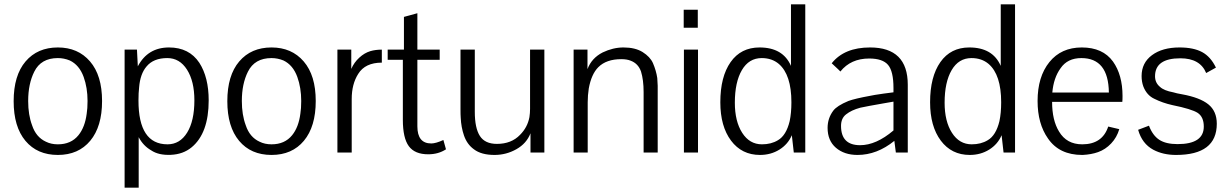

<svg xmlns="http://www.w3.org/2000/svg" viewBox="-20 -704 5672 886"><path d="M138 -373Q110 -317 110 -238Q110 -174 128 -126Q146 -71 192 -50Q216 -38 247 -38Q308 -38 342 -80Q372 -117 380 -179Q384 -203 384 -238Q384 -299 366 -349Q346 -404 302 -425Q275 -436 247 -436Q169 -436 138 -373ZM43 -237Q43 -356 98 -420.5Q153 -485 247 -485Q340 -485 395.5 -420.5Q451 -356 451 -238Q451 -120 396.5 -54.5Q342 11 247 11Q152 11 97.5 -54Q43 -119 43 -237Z M616 -398Q662 -485 760 -485Q853 -485 900 -414Q943 -347 943 -241Q943 -89 864 -24Q825 8 768.5 10.5Q712 13 678 -10Q641 -31 620 -71V-9V162H555V-475H612ZM752 -436Q688 -436 656 -397Q627 -363 622 -301Q619 -276 619 -240Q619 -38 753 -38Q810 -38 843.5 -92Q877 -146 877 -241Q877 -329 843 -382.5Q809 -436 752 -436Z M1124 -373Q1096 -317 1096 -238Q1096 -174 1114 -126Q1132 -71 1178 -50Q1202 -38 1233 -38Q1294 -38 1328 -80Q1358 -117 1366 -179Q1370 -203 1370 -238Q1370 -299 1352 -349Q1332 -404 1288 -425Q1261 -436 1233 -436Q1155 -436 1124 -373ZM1029 -237Q1029 -356 1084 -420.5Q1139 -485 1233 -485Q1326 -485 1381.5 -420.5Q1437 -356 1437 -238Q1437 -120 1382.5 -54.5Q1328 11 1233 11Q1138 11 1083.5 -54Q1029 -119 1029 -237Z M1601 -475V-386Q1614 -416 1638 -438Q1662 -460 1689 -468Q1713 -475 1742 -475V-415Q1665 -415 1633 -363Q1603 -316 1603 -247V0H1537V-475Z M2038 -15Q2003 8 1956 8Q1894 8 1866.5 -29.5Q1839 -67 1839 -151V-428H1769V-475H1844V-626L1906 -643V-475H2009V-428H1906V-121Q1906 -42 1970 -42Q1991 -42 2026 -58Z M2426 -475H2492V0H2428V-89Q2410 -42 2363 -15.5Q2316 11 2262 11Q2201 11 2167 -15Q2135 -38 2121 -79Q2108 -117 2106 -161Q2105 -173 2105 -202V-475H2171V-188Q2171 -113 2194.5 -76.5Q2218 -40 2273 -40Q2340 -40 2380 -82Q2414 -116 2423 -163Q2426 -182 2426 -202Z M2627 0V-475H2691V-460V-431V-398V-385Q2710 -436 2761 -462Q2809 -485 2857 -485Q2911 -485 2945 -464Q2980 -442 2993 -413Q3008 -378 3013 -344Q3015 -316 3015 -308V-271V0H2950V-279Q2950 -335 2938 -374Q2925 -411 2890 -424Q2873 -431 2847 -431Q2778 -431 2741 -394Q2709 -362 2697 -296Q2692 -264 2692 -232V0Z M3136 0V-475H3201V0ZM3135 -576V-659H3200V-576Z M3570 -57Q3608 -79 3624 -145Q3632 -183 3632 -232Q3632 -359 3574 -409Q3542 -436 3495 -436Q3436 -436 3403.5 -380.5Q3371 -325 3371 -230Q3371 -144 3405 -91Q3439 -38 3496 -38Q3539 -38 3570 -57ZM3485 -485Q3593 -485 3630 -400V-684H3696V0H3643L3634 -80Q3616 -38 3576.5 -13.5Q3537 11 3487 11Q3403 11 3353.5 -55Q3304 -121 3304 -232Q3304 -350 3351.5 -417.5Q3399 -485 3485 -485Z M4107 -54Q4027 11 3937 11Q3876 11 3837.5 -22Q3799 -55 3799 -114Q3799 -158 3825 -193Q3842 -216 3895 -238Q3925 -249 3996 -262Q4008 -265 4057 -272L4103 -278V-298Q4103 -375 4078 -404.5Q4053 -434 3991 -434Q3906 -434 3858 -374Q3858 -375 3818 -412Q3876 -485 3995 -485Q4169 -485 4169 -313V0H4114ZM4103 -235 4057 -227Q3982 -214 3950 -207Q3909 -196 3884 -176Q3861 -158 3861 -123Q3861 -34 3949 -34Q4023 -34 4103 -102Z M4538 -57Q4576 -79 4592 -145Q4600 -183 4600 -232Q4600 -359 4542 -409Q4510 -436 4463 -436Q4404 -436 4371.5 -380.5Q4339 -325 4339 -230Q4339 -144 4373 -91Q4407 -38 4464 -38Q4507 -38 4538 -57ZM4453 -485Q4561 -485 4598 -400V-684H4664V0H4611L4602 -80Q4584 -38 4544.5 -13.5Q4505 11 4455 11Q4371 11 4321.5 -55Q4272 -121 4272 -232Q4272 -350 4319.5 -417.5Q4367 -485 4453 -485Z M5097 -277Q5095 -436 4970 -436Q4906 -436 4874 -389Q4842 -345 4836 -277ZM5116 -420Q5160 -358 5160 -261Q5160 -242 5159 -234H4835Q4835 -149 4867 -97Q4902 -38 4974 -38Q5067 -38 5094 -120L5145 -108Q5134 -70 5107.5 -42Q5081 -14 5047 -2Q5016 9 4976 11H4974Q4868 11 4816 -65Q4768 -133 4768 -238Q4768 -350 4822.5 -417.5Q4877 -485 4972 -485Q5069 -485 5116 -420Z M5546 -367Q5518 -435 5427 -435Q5310 -435 5310 -352Q5310 -322 5333 -303Q5351 -286 5394 -278Q5410 -273 5434 -269Q5517 -254 5556 -222.5Q5595 -191 5595 -133Q5595 11 5407 11Q5347 11 5302 -13Q5250 -41 5232 -105L5282 -124Q5299 -79 5329.5 -59Q5360 -39 5414 -39Q5535 -39 5535 -120Q5535 -164 5507 -183Q5479 -201 5390 -219Q5345 -229 5307 -248Q5272 -264 5256 -305Q5248 -327 5248 -353Q5248 -414 5296 -449.5Q5344 -485 5423 -485Q5488 -485 5527.5 -463.5Q5567 -442 5591 -392Z"/></svg>

Font: Pavanam
Style: Regular
Weight: 400
Designer: Tharique Azeez
Foundry: Tharique Azeez
Version: Version 1.86; ttfautohint (v1.3) -l 8 -r 50 -G 200 -x 14 -D 